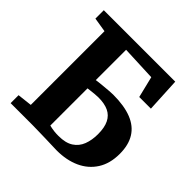

<svg xmlns="http://www.w3.org/2000/svg" viewBox="-189 -911 1084 1084"><g transform="rotate(45 352.5 -369.0)"><path d="M413.5 5Q404.5 5 378.5 4Q352.5 3 320.2 2.2Q288 1.5 259 0.8Q230 0 214.5 0H40.5V-63.5L128 -73.5V-662L41.5 -676V-743H612L622.5 -538H529.5L498.5 -665L288.5 -674V-432Q293 -433 309 -434.8Q325 -436.5 345.8 -438.5Q366.5 -440.5 385.8 -442Q405 -443.5 416 -443.5Q504.5 -443.5 562.8 -420.5Q621 -397.5 650 -350.8Q679 -304 679 -233.5Q679 -156 645 -102.8Q611 -49.5 551.2 -22.2Q491.5 5 413.5 5ZM363 -60Q419 -60 452 -81.5Q485 -103 499.2 -140.2Q513.5 -177.5 513.5 -225Q513.5 -278 497.2 -310.8Q481 -343.5 449 -358.5Q417 -373.5 369.5 -373.5Q358 -373.5 340.8 -372Q323.5 -370.5 308.5 -368.5Q293.5 -366.5 288.5 -366V-69Q296.5 -67 306.2 -65Q316 -63 329.8 -61.5Q343.5 -60 363 -60Z"/></g></svg>

Font: Merriweather ExtraBold
Style: Regular
Weight: 800
Version: Version 2.100